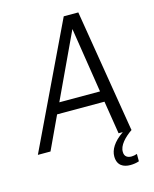

<svg xmlns="http://www.w3.org/2000/svg" viewBox="-129 -786 847 1057"><g transform="rotate(-15 294.5 -257.0)"><path d="M531 136C520 140 509 142 499 142C477 142 459 132 459 106C457 69 494 30 538 0H536L421 -700H338L3 0H75L163 -188H433L463 0H487C430 39 407 80 407 117C407 170 443 186 481 186C499 186 517 183 531 178ZM192 -249 366 -620 424 -249Z"/></g></svg>

Font: Arthouse Owned
Style: Italic
Weight: 400
Italic angle: -10°
Designer: Jeremy Tribby
Foundry: Tribby Type
Version: Version 1.000;PS 001.000;hotconv 1.0.88;makeotf.lib2.5.64775